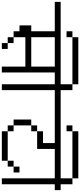

<svg xmlns="http://www.w3.org/2000/svg" viewBox="574 -1489 852 2040"><g transform="rotate(90 1000.0 -469.0)"><path d="M500 -62.5V-125H437.5V-62.5ZM1000 -625V-687.5H0V-625H312.5Q312.5 -625 312.5 -375H250Q250 -375 250 -250H312.5V-187.5H375V-125H437.5V-187.5H375Q375 -187.5 375 -312.5H687.5Q687.5 -312.5 687.5 -62.5H750V-625ZM375 -375Q375 -375 375 -625H687.5Q687.5 -625 687.5 -375Z M1000 -625V-687.5H937.5Q937.5 -687.5 937.5 -812.5H875Q875 -812.5 875 -687.5H750V-625H875V-62.5H937.5V-625ZM375 -812.5H312.5V-750H375ZM375 -812.5H875V-875H375Z M1812.5 -187.5V-250H1750V-187.5H1687.5V-125H1375V-62.5H1687.5V-125H1750V-187.5ZM2000 -625V-687.5H1000V-625H1500Q1500 -625 1500 -500H1375V-437.5H1312.5V-375H1250V-187.5H1312.5V-125H1375V-187.5H1312.5V-375H1375V-437.5H1562.5V-625Z M2000 -625V-687.5H1937.5Q1937.5 -687.5 1937.5 -812.5H1875Q1875 -812.5 1875 -687.5H1750V-625H1875V-62.5H1937.5V-625ZM1375 -812.5H1312.5V-750H1375ZM1375 -812.5H1875V-875H1375Z"/></g></svg>

Font: UnifontExMono
Style: Regular
Weight: 500
Version: Version 15.0.06